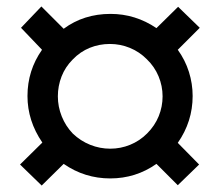

<svg xmlns="http://www.w3.org/2000/svg" viewBox="-20 -638 680 594"><path d="M109 -64 42 -129 111 -197Q65 -264 65 -341Q65 -420 110 -484L45 -552L108 -618L177 -549Q239 -595 322 -595Q399 -595 464 -551L531 -617L598 -552L530 -484Q553 -452 564.5 -415.5Q576 -379 576 -341Q576 -262 530 -196L596 -129L530 -65L464 -131Q400 -86 321 -86Q242 -86 177 -131ZM435 -225Q459 -249 471 -278.5Q483 -308 483 -340Q483 -372 470.5 -402Q458 -432 434 -455Q411 -478 381.5 -490Q352 -502 320 -502Q287 -502 257.5 -490Q228 -478 205 -454Q182 -431 170.5 -401.5Q159 -372 159 -340Q159 -308 171 -278Q183 -248 205 -225Q229 -202 259 -190Q289 -178 321 -178Q353 -178 382.5 -190Q412 -202 435 -225Z"/></svg>

Font: Open Sauce One SemiBold
Style: Regular
Weight: 600
Designer: Alfredo Marco Pradil
Foundry: Creative Sauce Fz LLC
Version: Version 1.477